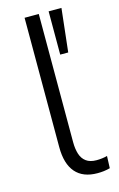

<svg xmlns="http://www.w3.org/2000/svg" viewBox="-112 -753 503 810"><g transform="rotate(-15 139.5 -348.5)"><path d="M210 8Q147 8 114.5 -29.5Q82 -67 82 -140V-705H144V-145Q144 -116 151 -93.5Q158 -71 175 -58.5Q192 -46 220 -46Q232 -46 244.5 -47.5Q257 -49 267 -52L265 1Q250 5 237 6.5Q224 8 210 8ZM187 -516V-705H243L222 -516Z"/></g></svg>

Font: Nunito Sans 10pt SemiCondensed Light
Style: Regular
Weight: 300
Width: 4
Designer: Vernon Adams
Foundry: Vernon Adams
Version: Version 3.101;gftools[0.9.27]